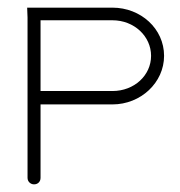

<svg xmlns="http://www.w3.org/2000/svg" viewBox="-20 -478 470 502"><path d="M51 -458 52 -432V-13C52 -3 60 4 69 4C79 4 86 -3 86 -13V-205H274C348 -205 409 -262 409 -332C409 -403 348 -458 274 -458ZM86 -425H274C331 -425 375 -383 375 -332C375 -281 331 -240 274 -240H86Z"/></svg>

Font: LetsTrace
Style: basic
Weight: 500
Version: Version 002.000